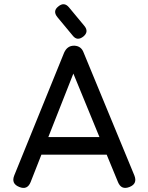

<svg xmlns="http://www.w3.org/2000/svg" viewBox="-20 -896 706 916"><path d="M72 -4C97.5 6.5 115.5 -1 126 -27C126 -27 177.5 -158 177.5 -158C177.5 -158 489 -158 489 -158C489 -158 543 -27 543 -27C543 -27 543 -27 543 -27C553.5 -1.5 571.5 6.5 598 -4C598 -4 598 -4 598 -4C624 -14.5 631.5 -32.5 621 -59C621 -59 379 -645 379 -645C379 -645 379 -645 379 -645C371.5 -666 356.5 -677 335 -678C335 -678 333 -678 333 -678C333 -678 333 -678 333 -678C311.5 -678 296 -667 286 -645C286 -645 48 -59 48 -59C48 -59 48 -59 48 -59C37.5 -32.5 45.5 -14.5 72 -4C72 -4 72 -4 72 -4ZM330 -545C330 -545 454.5 -242 454.5 -242C454.5 -242 210.5 -242 210.5 -242C210.5 -242 330 -545 330 -545ZM378 -722C396.5 -737.5 397.5 -754.5 382 -773C382 -773 309 -861 309 -861C309 -861 309 -861 309 -861C293.5 -879.5 276.5 -880.5 258 -865C258 -865 258 -865 258 -865C239.5 -850.5 238 -833.5 254 -814C254 -814 327 -726 327 -726C327 -726 327 -726 327 -726C341.5 -707.5 358.5 -706.5 378 -722C378 -722 378 -722 378 -722Z"/></svg>

Font: Jura-Fortis-Bold
Style: Bold
Weight: 500
Designer: Daniel Johnson, Alexei Vanyashin, Mirko Velimirovic
Foundry: Daniel Johnson
Version: ""